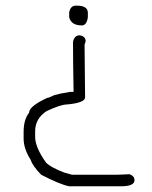

<svg xmlns="http://www.w3.org/2000/svg" viewBox="-20 -482 540 683"><path d="M409.7 180.7H226.1Q193.4 174.3 126.5 139.6Q96.2 108.9 89.4 86.9Q64 47.4 64 10.7V-12.7Q64 -56.6 83.5 -81.1Q83.5 -104 147.9 -133.8Q153.3 -133.8 173.3 -143.6Q190.4 -148.9 230 -155.3H241.7Q239.7 -267.6 239.7 -331.1V-333Q244.6 -356.4 263.2 -356.4Q284.7 -353 284.7 -335L280.8 -323.2Q282.7 -167 282.7 -135.7Q282.7 -116.2 218.3 -110.4Q196.3 -110.4 146 -86.9Q105 -60.5 105 -14.6V4.9Q105 42 144 96.7Q161.1 113.8 208.5 131.8L235.8 139.6H390.1Q408.2 139.6 440.9 137.7Q458.5 144 458.5 159.2Q458.5 180.7 409.7 180.7ZM271 -391.6Q232.9 -391.6 226.1 -420.9V-438.5Q231 -461.9 249.5 -461.9H253.4Q292.5 -461.9 292.5 -436.5V-420.9Q288.6 -391.6 271 -391.6Z"/></svg>

Font: CEF Fonts CJK Mono
Style: Regular
Weight: 400
Designer: PartyBoss (派对大魔王)
Version: Release 2.25